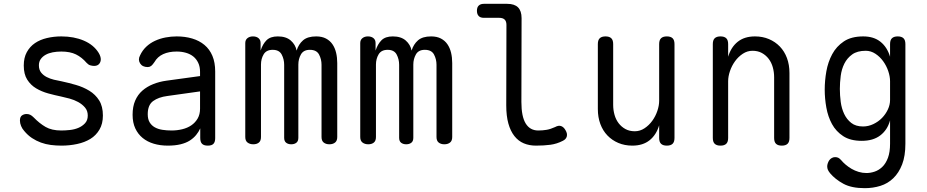

<svg xmlns="http://www.w3.org/2000/svg" viewBox="-20 -750 4840 1002"><path d="M301 10Q272 10 245 6.5Q218 3 193.5 -6Q169 -15 147 -29.5Q125 -44 106 -67Q96 -78 90 -92.5Q84 -107 84 -121Q84 -140 94.5 -147.5Q105 -155 119 -155Q129 -155 137.5 -151Q146 -147 156 -137Q186 -106 218 -87.5Q250 -69 300 -69Q320 -69 344 -71.5Q368 -74 388.5 -82.5Q409 -91 423.5 -106.5Q438 -122 438 -147Q438 -172 423.5 -189Q409 -206 388 -217.5Q367 -229 343 -235.5Q319 -242 300 -246Q266 -253 231.5 -262.5Q197 -272 168.5 -289Q140 -306 122 -334.5Q104 -363 104 -408Q104 -449 120 -478Q136 -507 162.5 -525Q189 -543 225 -551.5Q261 -560 300 -560Q366 -560 417.5 -538Q469 -516 495 -474Q501 -464 503.5 -455.5Q506 -447 506 -441Q506 -426 497 -416Q488 -406 471 -406Q462 -406 451.5 -409Q441 -412 432 -422Q407 -451 376.5 -466Q346 -481 300 -481Q276 -481 255 -477Q234 -473 218 -464Q202 -455 192.5 -441.5Q183 -428 183 -409Q183 -386 194.5 -371.5Q206 -357 223.5 -348Q241 -339 261.5 -334Q282 -329 300 -326Q337 -318 375.5 -307Q414 -296 446 -276.5Q478 -257 497.5 -226Q517 -195 517 -147Q517 -104 499 -73.5Q481 -43 451.5 -25Q422 -7 382.5 1.5Q343 10 301 10Z M1024 -353V-375Q1024 -402 1014.5 -422Q1005 -442 989 -455Q973 -468 950.5 -474.5Q928 -481 902 -481Q861 -481 831.5 -467.5Q802 -454 786 -426Q781 -419 777 -414Q773 -409 769 -406Q765 -403 760.5 -401.5Q756 -400 751 -400Q723 -400 711 -419.5Q699 -439 711 -461Q723 -487 743 -506Q763 -525 789 -537Q815 -549 844 -554.5Q873 -560 902 -560Q946 -560 983 -549Q1020 -538 1047 -515.5Q1074 -493 1088.5 -458.5Q1103 -424 1103 -377V-29Q1103 -9 1094 0.5Q1085 10 1064.5 10Q1044 10 1034.5 0.5Q1025 -9 1025 -30V-80Q1017 -62 1003.5 -45.5Q990 -29 970.5 -16.5Q951 -4 922.5 3Q894 10 856 10Q816 10 782.5 0Q749 -10 724.5 -30Q700 -50 686 -80Q672 -110 672 -151Q672 -194 685.5 -225Q699 -256 723 -277Q747 -298 779.5 -311Q812 -324 849 -329ZM1024 -273 853 -249Q807 -243 779 -222.5Q751 -202 751 -154Q751 -128 761 -111.5Q771 -95 788 -85.5Q805 -76 827.5 -72.5Q850 -69 876 -69Q904 -69 931 -75.5Q958 -82 978.5 -96Q999 -110 1011.5 -131.5Q1024 -153 1024 -183Z M1302 3Q1284 3 1272 -6Q1260 -15 1260 -35V-525Q1260 -542 1271.5 -551Q1283 -560 1300 -560Q1318 -560 1329 -551Q1340 -542 1340 -525V-486Q1351 -520 1371 -540Q1391 -560 1430 -560Q1473 -560 1497.5 -538.5Q1522 -517 1528 -486Q1538 -519 1561.5 -539.5Q1585 -560 1630 -560Q1660 -560 1681 -549Q1702 -538 1715 -519Q1728 -500 1734 -475Q1740 -450 1740 -421V-35Q1740 -15 1728.5 -6Q1717 3 1699 3Q1681 3 1669.5 -6Q1658 -15 1658 -35V-412Q1658 -441 1645 -465.5Q1632 -490 1597 -490Q1564 -490 1550.5 -466Q1537 -442 1537 -413V-31Q1537 -13 1526.5 -5Q1516 3 1500 3Q1484 3 1473.5 -5Q1463 -13 1463 -31V-412Q1463 -441 1450 -465.5Q1437 -490 1403 -490Q1370 -490 1356 -466.5Q1342 -443 1342 -413V-35Q1342 -15 1331 -6Q1320 3 1302 3Z M1902 3Q1884 3 1872 -6Q1860 -15 1860 -35V-525Q1860 -542 1871.5 -551Q1883 -560 1900 -560Q1918 -560 1929 -551Q1940 -542 1940 -525V-486Q1951 -520 1971 -540Q1991 -560 2030 -560Q2073 -560 2097.5 -538.5Q2122 -517 2128 -486Q2138 -519 2161.5 -539.5Q2185 -560 2230 -560Q2260 -560 2281 -549Q2302 -538 2315 -519Q2328 -500 2334 -475Q2340 -450 2340 -421V-35Q2340 -15 2328.5 -6Q2317 3 2299 3Q2281 3 2269.5 -6Q2258 -15 2258 -35V-412Q2258 -441 2245 -465.5Q2232 -490 2197 -490Q2164 -490 2150.5 -466Q2137 -442 2137 -413V-31Q2137 -13 2126.5 -5Q2116 3 2100 3Q2084 3 2073.5 -5Q2063 -13 2063 -31V-412Q2063 -441 2050 -465.5Q2037 -490 2003 -490Q1970 -490 1956 -466.5Q1942 -443 1942 -413V-35Q1942 -15 1931 -6Q1920 3 1902 3Z M2701 -218Q2701 -142 2723.5 -105.5Q2746 -69 2789 -69Q2812 -69 2832.5 -72.5Q2853 -76 2877 -87Q2895 -97 2908.5 -92Q2922 -87 2931 -71Q2942 -53 2938 -38Q2934 -23 2917 -15Q2886 1 2852.5 5.5Q2819 10 2777 10Q2742 10 2713.5 -2Q2685 -14 2664.5 -40Q2644 -66 2633 -105.5Q2622 -145 2622 -200L2623 -620Q2623 -639 2613.5 -648Q2604 -657 2585 -657H2505Q2487 -657 2478 -666.5Q2469 -676 2469 -694Q2469 -712 2478.5 -721Q2488 -730 2505 -730H2627Q2665 -730 2683.5 -711.5Q2702 -693 2702 -655Z M3420 -224V-520Q3420 -541 3430 -550.5Q3440 -560 3460 -560Q3480 -560 3490 -550.5Q3500 -541 3500 -520V-30Q3500 -9 3490 0.5Q3480 10 3460 10Q3440 10 3430 0.5Q3420 -9 3420 -30V-96Q3405 -46 3370 -18Q3335 10 3280 10Q3240 10 3207 -4Q3174 -18 3150 -43Q3126 -68 3113 -103Q3100 -138 3100 -181V-520Q3100 -541 3110 -550.5Q3120 -560 3140 -560Q3160 -560 3170 -550.5Q3180 -541 3180 -520V-203Q3180 -176 3187 -151Q3194 -126 3208.5 -107Q3223 -88 3244 -76.5Q3265 -65 3293 -65Q3320 -65 3343.5 -80.5Q3367 -96 3384 -119.5Q3401 -143 3410.5 -171Q3420 -199 3420 -224Z M3780 -326V-30Q3780 -9 3770 0.5Q3760 10 3740 10Q3720 10 3710 0.5Q3700 -9 3700 -30V-520Q3700 -541 3710 -550.5Q3720 -560 3740 -560Q3760 -560 3770 -550.5Q3780 -541 3780 -520V-454Q3795 -504 3830 -532Q3865 -560 3920 -560Q3960 -560 3993 -546Q4026 -532 4050 -507Q4074 -482 4087 -447Q4100 -412 4100 -369V-30Q4100 -9 4090 0.5Q4080 10 4060 10Q4040 10 4030 0.5Q4020 -9 4020 -30V-347Q4020 -374 4013 -399Q4006 -424 3991.5 -443Q3977 -462 3956 -473.5Q3935 -485 3907 -485Q3880 -485 3856.5 -469.5Q3833 -454 3816 -430.5Q3799 -407 3789.5 -379Q3780 -351 3780 -326Z M4625 -122Q4618 -96 4605 -76.5Q4592 -57 4573.5 -43Q4555 -29 4531 -22Q4507 -15 4477 -15Q4418 -15 4380.5 -39.5Q4343 -64 4322 -102.5Q4301 -141 4292.5 -188.5Q4284 -236 4284 -282Q4284 -329 4292.5 -377.5Q4301 -426 4323 -467Q4345 -508 4384 -534Q4423 -560 4485 -560Q4540 -560 4575 -532Q4610 -504 4625 -454V-520Q4625 -541 4635 -550.5Q4645 -560 4665 -560Q4685 -560 4695 -550.5Q4705 -541 4705 -520V0Q4705 64 4688 108Q4671 152 4642 180Q4613 208 4574.5 220Q4536 232 4493 232Q4424 232 4381.5 209Q4339 186 4312 154Q4304 144 4300.5 136Q4297 128 4297 118Q4297 111 4300 102Q4303 93 4308 86Q4313 79 4321 74.5Q4329 70 4338 70Q4348 70 4355 73.5Q4362 77 4370 86Q4379 97 4393 109Q4407 121 4424 131Q4441 141 4461 147Q4481 153 4502 153Q4523 153 4545 145.5Q4567 138 4585 120.5Q4603 103 4614 73.5Q4625 44 4625 0ZM4484 -90Q4512 -90 4538 -102.5Q4564 -115 4583 -134.5Q4602 -154 4613.5 -178.5Q4625 -203 4625 -228V-326Q4625 -351 4615.5 -379Q4606 -407 4589 -430.5Q4572 -454 4548.5 -469.5Q4525 -485 4498 -485Q4454 -485 4427.5 -466Q4401 -447 4386.5 -418Q4372 -389 4367.5 -354Q4363 -319 4363 -286Q4363 -253 4367.5 -218.5Q4372 -184 4385.5 -155.5Q4399 -127 4422.5 -108.5Q4446 -90 4484 -90Z"/></svg>

Font: Maple Mono Normal NL Light
Style: Regular
Weight: 300
Monospace: yes
Designer: subframe7536
Version: Version 7.000